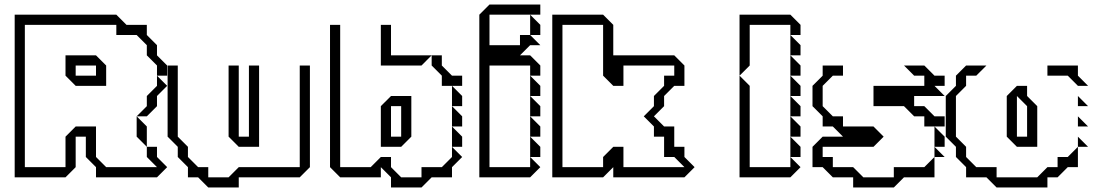

<svg xmlns="http://www.w3.org/2000/svg" viewBox="-20 -785 4849 850"><path d="M315 -495V-450H405V-495ZM585 -270 630 -315V-360L675 -405V-450L720 -405L675 -360V-315L630 -270ZM585 -180V-270L630 -225V-135ZM45 0V-720H495L540 -675H630V-630L675 -585V-540L720 -495V-450H675V-495L630 -540V-585L585 -630H495V-675H90V-45H270V-180L315 -225H405V-90L450 -45H675L630 -90V-135H675V-90L720 -45L675 0H405V-45L360 -90V-180H315V-45L270 0ZM315 -405 270 -450V-540H405L450 -495V-405Z M992 -180V-495H1037V-180H1082V-495H1127V-135H1037ZM812 0V-45L767 -90V-135L722 -180V-495H767V-180L812 -135V-90L857 -45H902V0H992L1037 -45H1307V-495H1352V-45L1307 0H1037V45H902L857 0Z M1666 -495V-675H1711V-540H1891L1846 -495ZM1936 -405V-450L1891 -495V-540H1936V-495L1981 -450H2026V-405ZM1981 -315V-405L2026 -360V-315ZM1981 -225V-315L2026 -270V-225ZM1981 -135V-225L2026 -180V-135ZM1666 -135V-315L1711 -360H1801V-180L1756 -135ZM1441 -45V-675H1486V-45H1621L1666 -90H1711V-45L1756 0H1846V-45H1936L1981 -90V-135L2026 -90L1981 -45V0H1891L1846 45H1711V0L1666 -45V0H1486ZM1711 -180H1756V-315H1711Z M2327 -630V-720L2372 -675V-630ZM2327 -360V-450L2372 -405V-360ZM2327 -270V-360L2372 -315V-270ZM2327 -180V-270L2372 -225V-180ZM2327 -90V-180L2372 -135V-90ZM2102 0V-720L2147 -765H2372V-720H2147V-585H2282V-630H2327L2372 -585H2327L2282 -540H2327L2372 -495V-450H2327V-495H2147V-45H2327V-90L2372 -45L2327 0Z M2470 -45H2650V-90L2695 -135H2740V-45H3010L2965 -90H2920V-180H2875V-225L2830 -270L2875 -315V-360L2920 -405V-450H2965V-495H2740V-405H2695L2650 -450V-675H2470ZM2425 0V-720H2650L2695 -675V-540H2965L3010 -495V-405H2965L2920 -360V-315L2875 -270L2920 -225H2965V-135H3010V-90L3055 -45L3010 0H2695V-45L2650 0Z M3479 -540V-630L3524 -585V-540ZM3479 -450V-540L3524 -495V-450ZM3254 -450V-720H3479L3524 -675V-630H3479V-675H3299V-495ZM3479 -360V-450L3524 -405V-360ZM3479 -270V-360L3524 -315V-270ZM3479 -180V-270L3524 -225V-180ZM3479 -90V-180L3524 -135V-90ZM3254 0V-450L3299 -405V-45H3479V-90L3524 -45L3479 0Z M3847 -315V-405H4072V-450H4027L3982 -495H4072L4117 -450H4162V-405H4117L4162 -360H4027V-315H4072L4117 -270H4162V-225H4072V-270H4027L3982 -315ZM4117 -135V-225L4162 -180V-135ZM4117 -90V-135L4162 -90ZM3577 -45V-135L3622 -180H3712L3667 -225H3622V-270L3577 -315V-405L3622 -450V-495H3712V-450H3667L3622 -405V-315L3667 -270H3712V-225H3847L3892 -180L3847 -135H3622V-90H3667V-45H3757L3802 0H3937V-45H4072L4117 -90V0H3982L3937 45H3757V0H3667L3622 -45Z M4617 -450V-495H4752V-450L4797 -405H4752L4707 -450ZM4752 -315V-360L4797 -315ZM4527 -180V-315L4482 -360V-180ZM4257 0V-45L4212 -90V-135L4167 -180V-360L4212 -405V-450L4257 -495H4347L4302 -450H4257V-405L4212 -360V-180L4257 -135V-90L4302 -45H4392V0H4572L4617 -45H4662V-90H4707L4752 -135V-45H4707L4662 0H4617V45H4392L4347 0ZM4752 -225V-270L4797 -225ZM4752 -135V-180L4797 -135ZM4437 -180V-360L4482 -405H4527V-360L4572 -315V-135H4482Z"/></svg>

Font: Rubik Iso
Style: Regular
Weight: 400
Designer: Hubert and Fischer, NaN
Foundry: Hubert and Fischer, NaN
Version: Version 2.200